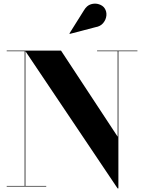

<svg xmlns="http://www.w3.org/2000/svg" viewBox="-20 -1029 794 1059"><path d="M506.5 -879 365 -842 363 -844.5 443 -972Q458.5 -998.5 481.5 -1005.5Q504.5 -1012.5 525.8 -1005.5Q547 -998.5 557 -983.5Q569 -965.5 566.8 -943Q564.5 -920.5 549.2 -902Q534 -883.5 506.5 -879ZM17 -3.5H116V-746.5H17V-750H316.5L629 -275V-746.5H515.5V-750H738V-746.5H633V10H628.5L120 -747V-3.5H235V0H17Z"/></svg>

Font: Bodoni* 48
Style: Bold
Weight: 700
Version: Version 2.2